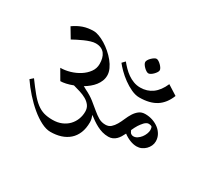

<svg xmlns="http://www.w3.org/2000/svg" viewBox="-134 -924 1231 1129"><g transform="rotate(30 481.5 -359.5)"><path d="M102.5 -614.3Q133.3 -636.2 165 -647.2Q196.8 -658.2 235.8 -658.2Q252 -658.2 272.9 -650.4Q293.9 -642.6 315.9 -629.2Q337.9 -615.7 359.1 -597.4Q380.4 -579.1 397.2 -558.3Q414.1 -537.6 424.3 -515.1Q434.6 -492.7 434.6 -471.2Q434.6 -451.2 427.5 -433.6Q420.4 -416 408.4 -400.6Q396.5 -385.3 380.4 -372.1Q364.3 -358.9 346.2 -348.1Q350.1 -346.2 355 -343.8Q359.9 -341.3 365.2 -337.9Q403.8 -319.3 430.4 -298.1Q457 -276.9 479 -258.3Q501 -239.7 521.7 -227.5Q542.5 -215.3 568.8 -215.3Q590.8 -215.3 605.2 -228Q619.6 -240.7 630.6 -259.8Q641.6 -278.8 651.1 -301.3Q660.6 -323.7 672.6 -342.8Q684.6 -361.8 701.2 -374.5Q717.8 -387.2 742.7 -387.2Q768.6 -387.2 792.5 -379.2Q816.4 -371.1 835 -356.7Q853.5 -342.3 864.5 -322.3Q875.5 -302.2 875.5 -278.3Q875.5 -262.2 868.7 -247.6Q861.8 -232.9 850.3 -221.4Q838.9 -210 823.7 -203.1Q808.6 -196.3 791.5 -196.3Q769.5 -196.3 745.6 -205.8Q721.7 -215.3 701.2 -231Q694.3 -217.3 686.8 -204.8Q679.2 -192.4 669.4 -183.1Q659.7 -173.8 647.2 -168.2Q634.8 -162.6 618.7 -162.6Q597.2 -162.6 577.6 -168.2Q558.1 -173.8 540.3 -183.1Q522.5 -192.4 505.9 -203.9Q489.3 -215.3 474.1 -227.1Q478.5 -216.3 481.2 -205.1Q483.9 -193.8 483.9 -182.1Q483.9 -140.6 471.2 -109.6Q458.5 -78.6 435.3 -58.1Q412.1 -37.6 380.1 -27.3Q348.1 -17.1 309.6 -17.1Q280.8 -17.1 246.3 -34.7Q211.9 -52.2 177 -81.3Q142.1 -110.4 108.9 -147.5Q75.7 -184.6 48.8 -224.1L69.3 -242.2Q102.5 -196.8 127.7 -166.3Q152.8 -135.7 176.5 -117.7Q200.2 -99.6 225.6 -92Q251 -84.5 285.2 -84.5Q319.3 -84.5 345.9 -95.7Q372.6 -106.9 390.9 -126Q409.2 -145 418.9 -169.9Q428.7 -194.8 428.7 -222.2Q428.7 -246.6 416.3 -263.2Q403.8 -279.8 384.3 -291Q364.7 -302.2 340.8 -309.6Q316.9 -316.9 293.9 -323.2Q270 -314 248.5 -309.3Q227.1 -304.7 211.9 -304.7L172.4 -372.6Q203.6 -372.6 237.1 -382.3Q270.5 -392.1 298.3 -409.9Q326.2 -427.7 344 -452.4Q361.8 -477.1 361.8 -507.3Q361.8 -527.8 357.4 -544.9Q353 -562 343.5 -574.7Q334 -587.4 318.8 -594.5Q303.7 -601.6 282.2 -601.6Q267.6 -601.6 248.5 -595.7Q229.5 -589.8 210.2 -581.3Q190.9 -572.8 172.9 -563.5Q154.8 -554.2 142.6 -547.4ZM487.8 -597.7Q501 -581.5 516.6 -565.4Q532.2 -549.3 551 -536.1Q569.8 -522.9 591.3 -514.9Q612.8 -506.8 637.2 -506.8Q683.1 -506.8 718.3 -532.2Q753.4 -557.6 775.9 -609.9L842.3 -567.9Q819.3 -509.3 775.4 -481.4Q731.4 -453.6 661.1 -453.6Q635.3 -453.6 606.2 -467Q577.1 -480.5 550.5 -500Q523.9 -519.5 502.4 -541Q481 -562.5 469.2 -578.1ZM736.8 -303.2Q731 -294.4 726.1 -284.4Q721.2 -274.4 716.3 -263.7Q722.2 -249 727.5 -244.6Q729.5 -242.7 734.9 -240.5Q740.2 -238.3 746.1 -238.3Q759.3 -238.3 771.7 -246.6Q784.2 -254.9 793.7 -267.1Q803.2 -279.3 808.8 -293.7Q814.5 -308.1 814.5 -320.3Q814.5 -326.2 813 -332.8Q811.5 -339.4 809.6 -341.8Q807.6 -344.2 801 -345.9Q794.4 -347.7 787.6 -347.7Q780.3 -347.7 772.9 -343.3Q765.6 -338.9 759 -332Q752.4 -325.2 746.8 -317.4Q741.2 -309.6 736.8 -303.2ZM587.9 -652.3Q587.9 -658.7 593 -667.2Q598.1 -675.8 606 -683.3Q613.8 -690.9 622.1 -696.3Q630.4 -701.7 637.2 -701.7Q643.6 -701.7 652.1 -696.3Q660.6 -690.9 668.2 -683.3Q675.8 -675.8 681.2 -667.2Q686.5 -658.7 686.5 -652.3Q686.5 -645.5 681.2 -637.2Q675.8 -628.9 668.2 -621.1Q660.6 -613.3 652.1 -608.2Q643.6 -603 637.2 -603Q630.4 -603 622.1 -608.2Q613.8 -613.3 606 -621.1Q598.1 -628.9 593 -637.2Q587.9 -645.5 587.9 -652.3Z"/></g></svg>

Font: Kurinto Seri
Style: Regular
Weight: 400
Designer: Kurinto was developed by Clint Goss from a range of fonts that are compatible with the SIL Open Font License Version 1.1
Foundry: Clinton F. Goss
Version: Version 2.196; July 25, 2020